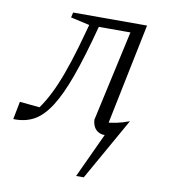

<svg xmlns="http://www.w3.org/2000/svg" viewBox="-109 -553 718 816"><g transform="rotate(10 250.0 -145.0)"><path d="M-31 4 -16 -73 86 -63 47 -36Q93 -87 131 -176Q169 -265 209 -415L226 -477L243 -440L136 -464L141 -486H460L419 -445H259Q224 -312 192.5 -224.5Q161 -137 128 -86Q95 -35 56.5 -14.5Q18 6 -31 4ZM365 -23 350 -50Q377 -51 403.5 -56.5Q430 -62 459 -73L307 196H274L378 -28L394 -7Q364 11 338 -2Q312 -15 309 -53L399 -461L460 -486Z"/></g></svg>

Font: Piazzolla 8pt ExtraLight
Style: Italic
Weight: 250
Italic angle: -11.3°
Designer: Juan Pablo del Peral
Foundry: Huerta Tipografica
Version: Version 2.001